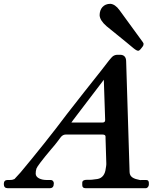

<svg xmlns="http://www.w3.org/2000/svg" viewBox="-40 -986 838 1006"><path d="M147 -76C147 -85 148 -94 151 -103C154 -112 179 -146 228 -204C242 -220 252 -232 264 -248C274 -260 283 -281 304 -281H497C508 -281 513 -277 513 -270V-262L517 -130C517 -125 517 -120 516 -115L514 -103C511 -73 496 -52 470 -48C451 -45 433 -43 416 -44C399 -44 391 -39 391 -28V-16C391 -5 397 0 408 0H724C733 0 740 -10 740 -19V-24C741 -37 736 -43 725 -43H702C699 -42 695 -42 692 -43C661 -49 640 -58 639 -84L621 -664C621 -687 610 -699 589 -699H576C566 -699 558 -696 551 -691C544 -686 524 -661 490 -616C423 -531 376 -473 312 -390C238 -291 145 -175 68 -83C51 -64 40 -52 36 -48C30 -45 23 -43 12 -43H0C-13 -43 -20 -36 -20 -22C-20 -7 -13 0 0 0H221C235 0 242 -8 242 -25V-28C240 -38 234 -43 225 -43H203C176 -43 147 -54 147 -76ZM497 -344H334C337 -348 345 -360 360 -379C375 -398 397 -428 427 -467L504 -568L511 -357C511 -348 506 -344 497 -344ZM712 -754C713 -757 711 -762 707 -767L586 -933C571 -954 554 -965 538 -966C503 -966 482 -941 482 -906C483 -888 495 -869 518 -849C603 -780 650 -742 660 -733C671 -724 679 -720 684 -720C691 -720 699 -731 702 -735C705 -740 712 -745 712 -754Z"/></svg>

Font: fbb
Style: Bold Italic
Weight: 700
Italic angle: -12°
Designer: David J. Perry, Michael Sharpe
Version: Version 0.991